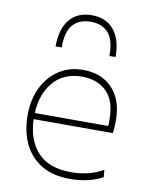

<svg xmlns="http://www.w3.org/2000/svg" viewBox="-86 -826 700 898"><g transform="rotate(10 264.0 -377.0)"><path d="M309 9Q226 9 171.2 -24.8Q116.5 -58.5 89.2 -117.2Q62 -176 62 -251Q62 -324.5 89.8 -381.8Q117.5 -439 167 -471.5Q216.5 -504 282 -504Q370 -504 421.5 -449.2Q473 -394.5 473 -297Q473 -262.5 469 -237H93Q96 -138.5 149 -80.8Q202 -23 309 -23Q349 -23 387.2 -32Q425.5 -41 460 -61L463 -27Q434.5 -10 394 -0.5Q353.5 9 309 9ZM283 -472Q195 -472 146 -414Q97 -356 93.5 -266H442Q443 -273.5 443 -281Q443 -288 443 -295Q443 -386 399 -429Q355 -472 283 -472ZM391 -589Q391 -666.5 361.2 -699.2Q331.5 -732 278 -732Q224 -732 194 -699.2Q164 -666.5 164 -590H135Q135 -672.5 172 -717.8Q209 -763 278 -763Q345.5 -763 382.8 -717.8Q420 -672.5 420 -590Z"/></g></svg>

Font: Heraclito Thin
Style: Regular
Weight: 100
Designer: Kostas Bartsokas (font) & Cristiano Sobral (main changes)
Foundry: Kostas Bartsokas (font) & Cristiano Sobral (main changes)
Version: Version 1.00;July 8, 2020;FontCreator 13.0.0.2655 64-bit